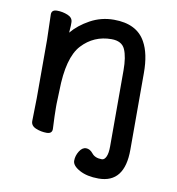

<svg xmlns="http://www.w3.org/2000/svg" viewBox="-77 -564 741 805"><g transform="rotate(10 294.0 -161.5)"><path d="M506 30Q506 172 395 172Q346 172 314 154.5Q282 137 282 116Q282 95 294 75.5Q306 56 322.5 56Q339 56 352.5 73Q366 90 395 90Q406 90 413 75Q420 60 420 31V-293Q420 -350 406 -381.5Q392 -413 348 -413Q273 -413 222.5 -358.5Q172 -304 170 -162Q169 -129 168 -105V-89Q168 -59 171 1Q171 21 147.5 21Q124 21 102 12Q80 3 80 -17L82 -115V-364L79 -471Q79 -491 102.5 -491Q126 -491 148 -482Q170 -473 170 -453V-439Q169 -425 168 -409Q197 -444 243.5 -469.5Q290 -495 344 -495Q442 -495 479 -427Q506 -379 506 -297Z"/></g></svg>

Font: LXGW ZhenKai
Style: Regular
Weight: 400
Designer: LXGW / Fontworks Inc.
Foundry: LXGW / Fontworks Inc.
Version: Version 0.800;June 8, 2025